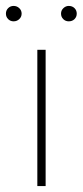

<svg xmlns="http://www.w3.org/2000/svg" viewBox="-20 -628 280 648"><path d="M0 -582Q0 -593 7.5 -600.5Q15 -608 26 -608Q37 -608 45 -600.5Q53 -593 53 -582Q53 -571 45 -563.5Q37 -556 26 -556Q15 -556 7.5 -563.5Q0 -571 0 -582ZM186 -582Q186 -593 194 -600.5Q202 -608 212 -608Q224 -608 231.5 -600.5Q239 -593 239 -582Q239 -571 231.5 -563.5Q224 -556 212 -556Q201 -556 193.5 -563.5Q186 -571 186 -582ZM106 -460H134V0H106Z"/></svg>

Font: Ysabeau SC Extralight
Style: Regular
Weight: 200
Designer: Christian Thalmann (Catharsis Fonts)
Version: Version 0.003